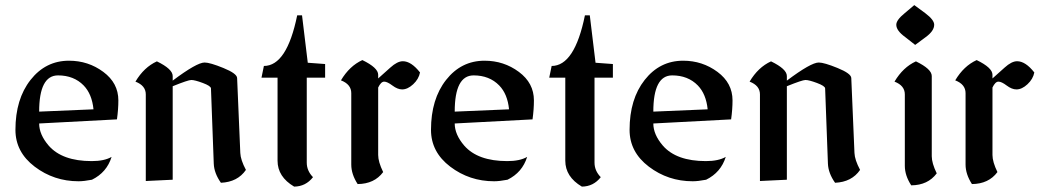

<svg xmlns="http://www.w3.org/2000/svg" viewBox="-20 -688 3982 735"><path d="M280.8 5.9Q186.5 5.9 112.8 -50Q39.1 -106 39.1 -190.9Q39.1 -308.6 96.9 -382.1Q154.8 -455.6 244.1 -455.6Q317.9 -455.6 375.5 -412.8Q433.1 -370.1 433.1 -303.7Q433.1 -269.5 427.7 -231L129.9 -215.3Q129.9 -172.9 166.5 -130.4Q218.3 -71.3 331.1 -71.3Q379.4 -71.3 407.2 -87.4Q388.7 -27.8 332 0Q301.3 5.9 280.8 5.9ZM337.9 -269.5Q332 -328.1 300.3 -360.8Q262.7 -399.4 202.1 -399.4Q129.9 -399.4 129.9 -260.7Z M641.1 -357.9V0L538.1 4.9V-326.7Q538.1 -360.4 498.5 -375.5Q531.2 -430.7 580.6 -453.1Q641.1 -423.8 641.1 -397V-379.4Q733.4 -448.7 763.2 -448.7Q783.7 -448.7 835.2 -427.7Q886.7 -406.7 887.7 -389.6L899.9 -102.5Q900.9 -76.2 921.4 -37.6Q889.6 8.8 825.7 11.7Q799.8 -24.9 798.3 -61.5L787.6 -349.6Q787.1 -358.9 756.3 -370.4Q725.6 -381.8 712.4 -381.8Q700.2 -381.8 641.1 -357.9Z M1042.5 -390.6H981L990.2 -435.5Q1078.1 -435.5 1117.7 -629.4H1136.2L1158.2 -447.8L1224.6 -442.9V-390.6H1154.3V-65.4Q1154.3 -34.2 1178.2 -9.8Q1150.4 25.9 1106 26.4Q1042.5 -11.2 1042.5 -72.8Z M1427.7 -353V-94.7Q1427.7 -68.4 1446.8 -29.3Q1413.1 16.1 1349.1 16.6Q1324.7 -21 1324.7 -58.1V-331.5Q1324.7 -365.2 1285.2 -380.4Q1317.9 -435.5 1367.2 -458Q1427.7 -428.7 1427.7 -401.9V-387.7L1474.1 -429.2Q1501 -453.6 1522 -453.6Q1554.2 -453.6 1587.9 -410.6Q1583 -385.3 1561.8 -365.5Q1540.5 -345.7 1519.5 -345.7Q1502 -345.7 1482.2 -360.6Q1462.4 -375.5 1450.7 -375.5Q1438.5 -375.5 1427.7 -353Z M1871.6 5.9Q1777.3 5.9 1703.6 -50Q1629.9 -106 1629.9 -190.9Q1629.9 -308.6 1687.7 -382.1Q1745.6 -455.6 1835 -455.6Q1908.7 -455.6 1966.3 -412.8Q2023.9 -370.1 2023.9 -303.7Q2023.9 -269.5 2018.6 -231L1720.7 -215.3Q1720.7 -172.9 1757.3 -130.4Q1809.1 -71.3 1921.9 -71.3Q1970.2 -71.3 1998 -87.4Q1979.5 -27.8 1922.9 0Q1892.1 5.9 1871.6 5.9ZM1928.7 -269.5Q1922.9 -328.1 1891.1 -360.8Q1853.5 -399.4 1793 -399.4Q1720.7 -399.4 1720.7 -260.7Z M2144 -390.6H2082.5L2091.8 -435.5Q2179.7 -435.5 2219.2 -629.4H2237.8L2259.8 -447.8L2326.2 -442.9V-390.6H2255.9V-65.4Q2255.9 -34.2 2279.8 -9.8Q2252 25.9 2207.5 26.4Q2144 -11.2 2144 -72.8Z M2631.8 5.9Q2537.6 5.9 2463.9 -50Q2390.1 -106 2390.1 -190.9Q2390.1 -308.6 2448 -382.1Q2505.9 -455.6 2595.2 -455.6Q2668.9 -455.6 2726.6 -412.8Q2784.2 -370.1 2784.2 -303.7Q2784.2 -269.5 2778.8 -231L2481 -215.3Q2481 -172.9 2517.6 -130.4Q2569.3 -71.3 2682.1 -71.3Q2730.5 -71.3 2758.3 -87.4Q2739.7 -27.8 2683.1 0Q2652.3 5.9 2631.8 5.9ZM2689 -269.5Q2683.1 -328.1 2651.4 -360.8Q2613.8 -399.4 2553.2 -399.4Q2481 -399.4 2481 -260.7Z M2992.2 -357.9V0L2889.2 4.9V-326.7Q2889.2 -360.4 2849.6 -375.5Q2882.3 -430.7 2931.6 -453.1Q2992.2 -423.8 2992.2 -397V-379.4Q3084.5 -448.7 3114.3 -448.7Q3134.8 -448.7 3186.3 -427.7Q3237.8 -406.7 3238.8 -389.6L3251 -102.5Q3252 -76.2 3272.5 -37.6Q3240.7 8.8 3176.8 11.7Q3150.9 -24.9 3149.4 -61.5L3138.7 -349.6Q3138.2 -358.9 3107.4 -370.4Q3076.7 -381.8 3063.5 -381.8Q3051.3 -381.8 2992.2 -357.9Z M3483.4 -516.1 3444.8 -546.4Q3411.1 -570.8 3411.1 -593.3Q3411.1 -611.3 3442.9 -637.2L3480 -668.5L3522.5 -637.2Q3556.2 -611.8 3556.2 -593.3Q3556.2 -569.8 3524.4 -546.4ZM3443.8 -326.7Q3443.8 -360.4 3404.3 -375.5Q3437 -430.7 3486.3 -453.1Q3546.9 -423.8 3546.9 -397V-89.8Q3546.9 -63.5 3565.9 -24.4Q3532.2 21 3468.3 21.5Q3443.8 -16.1 3443.8 -53.2Z M3779.3 -353V-94.7Q3779.3 -68.4 3798.3 -29.3Q3764.6 16.1 3700.7 16.6Q3676.3 -21 3676.3 -58.1V-331.5Q3676.3 -365.2 3636.7 -380.4Q3669.4 -435.5 3718.8 -458Q3779.3 -428.7 3779.3 -401.9V-387.7L3825.7 -429.2Q3852.5 -453.6 3873.5 -453.6Q3905.8 -453.6 3939.5 -410.6Q3934.6 -385.3 3913.3 -365.5Q3892.1 -345.7 3871.1 -345.7Q3853.5 -345.7 3833.7 -360.6Q3814 -375.5 3802.2 -375.5Q3790 -375.5 3779.3 -353Z"/></svg>

Font: Balgruf
Style: Regular
Weight: 500
Designer: Paul James MIller
Foundry: High-Logic / Made with FontCreator
Version: Version 1.201;March 28, 2021;FontCreator 13.0.0.2683 64-bit